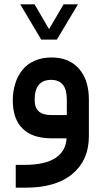

<svg xmlns="http://www.w3.org/2000/svg" viewBox="-20 -639 470 887"><path d="M169.9 -457 170.4 -456.1H171.9H241.2H242.7L243.2 -457L337.9 -615.2L340.3 -619.1H335.9H275.4H273.9L273.4 -618.2L206.5 -504.4L140.1 -618.2L139.6 -619.1H138.2H77.6H73.2L75.7 -615.2ZM390.6 -179.7C390.6 -238.8 375.5 -286.1 345.2 -321.3C314.5 -356 272.5 -373.5 218.3 -373.5C189.5 -373.5 163.1 -368.7 140.1 -358.4C117.2 -348.1 98.1 -334.5 84 -316.4C69.3 -298.3 58.1 -277.8 50.8 -253.9C43 -230 39.1 -203.6 39.1 -175.3C39.1 -117.7 54.2 -74.2 85 -44.4C115.2 -14.6 159.7 0 218.8 0H287.6C285.2 39.6 268.1 69.8 236.3 90.8C204.1 111.8 157.2 122.6 95.7 122.6H62.5H52.7V132.3V218.3V228H62.5H98.6C191.9 228 263.7 207 314.5 164.6C365.2 122.1 390.6 64 390.6 -9.8ZM140.1 -177.2C140.1 -239.3 165.5 -270 216.3 -270C264.6 -270 288.6 -240.2 288.6 -180.2V-107.4H218.3C191.4 -107.4 171.4 -113.3 159.2 -124.5C146.5 -135.7 140.1 -153.3 140.1 -177.2Z"/></svg>

Font: Shabnam FD Medium
Style: Regular
Weight: 500
Foundry: DejaVu fonts team - Redesigned by Saber Rastikerdar - Based on Vazir font
Version: Version 5.00;October 20, 2019;FontCreator 12.0.0.2547 64-bit